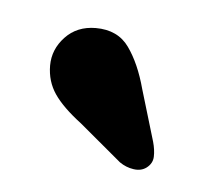

<svg xmlns="http://www.w3.org/2000/svg" viewBox="-48 -794 356 323"><g transform="rotate(15 130.0 -633.0)"><path d="M186.3 -659.6 226.9 -578.8Q233 -566.1 234.6 -554.7Q236.2 -543.3 227.5 -534Q219.8 -526 206.9 -525.7Q194.1 -525.3 182 -530.9L102 -577Q66.3 -595.3 48.6 -613.5Q31 -631.6 26.3 -657.9Q21.6 -684.9 37.4 -708.9Q53.2 -733 84.3 -738.6Q121.3 -745.1 144.5 -722.1Q167.8 -699.2 186.3 -659.6Z"/></g></svg>

Font: Fraunces SuperSoft 9pt
Style: Regular
Weight: 900
Version: Version 1.000;[b76b70a41]